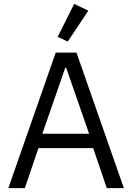

<svg xmlns="http://www.w3.org/2000/svg" viewBox="-20 -969 681 989"><path d="M618 0H530L460 -206H178L108 0H23L267 -698H374ZM439 -280 351 -533 321 -620H316L286 -533L198 -280ZM435 -914 329 -755 277 -779 362 -949Z"/></svg>

Font: IBM Plex Sans Var
Style: Regular
Weight: 400
Designer: Mike Abbink, Paul van der Laan, Pieter van Rosmalen
Foundry: Bold Monday
Version: Version 3.000